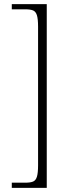

<svg xmlns="http://www.w3.org/2000/svg" viewBox="-20 -780 346 928"><path d="M37 128V103H102Q127 103 140 97.5Q153 92 158.5 74Q164 56 164 19V-651Q164 -688 158.5 -706Q153 -724 140 -729.5Q127 -735 102 -735H37V-760H206V128Z"/></svg>

Font: Noto Serif Tamil ExtraLight
Style: Regular
Weight: 200
Designer: Indian Type Foundry, Tom Grace, and the Monotype Design Team
Foundry: Monotype Imaging Inc.
Version: Version 2.004; ttfautohint (v1.8.4.7-5d5b)